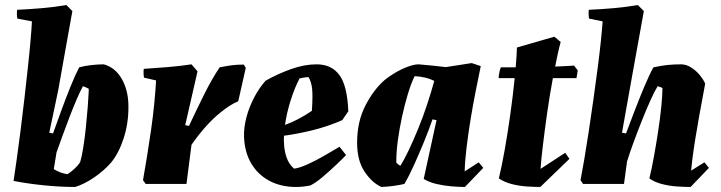

<svg xmlns="http://www.w3.org/2000/svg" viewBox="-20 -732 2868 764"><path d="M279 12Q221 12 156 5.5Q91 -1 34 -12Q39 -45 46.5 -98Q54 -151 62 -214Q70 -277 77.5 -343Q85 -409 91.5 -469Q98 -529 102 -576Q106 -623 107 -647L49 -658Q46 -675 48 -693Q95 -695 146.5 -699.5Q198 -704 244 -712L268 -688Q254 -611 240 -532Q226 -453 212 -375Q203 -332 194 -289Q185 -246 176 -204L191 -201Q205 -240 223 -289.5Q241 -339 260 -386Q279 -433 295 -464Q316 -470 343 -473Q370 -476 393 -476Q440 -463 466 -415.5Q492 -368 491 -304Q491 -240 472 -181.5Q453 -123 422 -85Q393 -52 354 -25.5Q315 1 279 12ZM249 -39Q264 -49 277.5 -61.5Q291 -74 299 -87Q305 -106 311 -143Q317 -180 321.5 -223Q326 -266 329 -305Q332 -344 333 -368V-379Q322 -385 310 -389Q299 -369 285 -336.5Q271 -304 256.5 -266Q242 -228 228.5 -191Q215 -154 205 -126L194 -59Q222 -42 249 -39Z M560 0 549 -15Q556 -55 564.5 -106.5Q573 -158 581 -214Q589 -270 594 -321.5Q599 -373 601 -412L553 -423Q550 -440 552 -458Q599 -461 647.5 -465Q696 -469 742 -476L766 -448L717 -234L732 -231Q760 -291 791.5 -354.5Q823 -418 854 -464Q884 -470 903.5 -472.5Q923 -475 950 -475L958 -462L928 -329Q911 -322 893 -310.5Q875 -299 857 -284Q828 -261 799 -228.5Q770 -196 742 -156L722 0Z M1158 12Q1098 12 1052 -12.5Q1006 -37 979.5 -82Q953 -127 951 -189Q950 -225 960.5 -265Q971 -305 991 -343.5Q1011 -382 1037 -411Q1085 -438 1138 -457Q1191 -476 1240 -476Q1299 -476 1330.5 -433.5Q1362 -391 1366 -289L1342 -254Q1285 -229 1224.5 -214Q1164 -199 1110 -192Q1109 -177 1110 -164Q1111 -132 1120.5 -105Q1130 -78 1150 -61Q1170 -63 1202.5 -77.5Q1235 -92 1269.5 -112Q1304 -132 1331 -148L1357 -115Q1342 -99 1316.5 -75Q1291 -51 1264 -28Q1237 -5 1215 6Q1200 9 1185.5 10.5Q1171 12 1158 12ZM1172 -420Q1153 -384 1137 -334Q1121 -284 1114 -235Q1167 -254 1221 -291Q1225 -351 1222 -378.5Q1219 -406 1208 -425Q1200 -425 1190 -423.5Q1180 -422 1172 -420Z M1498 12Q1461 -4 1431 -48.5Q1401 -93 1401 -164Q1401 -248 1434 -312Q1467 -376 1511 -414Q1528 -428 1552.5 -442.5Q1577 -457 1602.5 -466.5Q1628 -476 1646 -476Q1673 -474 1700 -471Q1727 -468 1754 -465L1857 -481L1893 -469Q1884 -425 1873 -370Q1862 -315 1852.5 -257Q1843 -199 1836.5 -145Q1830 -91 1829 -50L1885 -86L1903 -64L1830 12Q1807 12 1776.5 9.5Q1746 7 1716.5 0Q1687 -7 1666 -20L1717 -254L1701 -257Q1687 -216 1667.5 -168.5Q1648 -121 1628 -76.5Q1608 -32 1589 0Q1567 5 1544 8Q1521 11 1498 12ZM1573 -72Q1587 -94 1605.5 -132.5Q1624 -171 1643.5 -218.5Q1663 -266 1679.5 -316Q1696 -366 1708 -410Q1690 -419 1670 -423.5Q1650 -428 1630 -429Q1616 -401 1603 -358Q1590 -315 1579.5 -266.5Q1569 -218 1563 -172.5Q1557 -127 1557 -93V-85Q1563 -78 1573 -72Z M2130 12Q2107 12 2076.5 10Q2046 8 2016.5 0.5Q1987 -7 1965 -22Q1976 -67 1988 -134Q2000 -201 2010.5 -276Q2021 -351 2028 -421H1964Q1965 -434 1967.5 -446Q1970 -458 1973 -464Q1985 -464 2000 -464Q2015 -464 2032 -464Q2036 -509 2037 -543L2186 -586L2211 -565Q2205 -543 2199.5 -518Q2194 -493 2189 -467Q2211 -468 2230.5 -469Q2250 -470 2264 -471L2279 -452L2274 -421H2180Q2167 -352 2157 -281Q2147 -210 2140 -151.5Q2133 -93 2131 -60L2229 -124L2246 -100Z M2728 12Q2705 12 2674.5 10Q2644 8 2614.5 0.5Q2585 -7 2564 -22Q2573 -59 2582 -108.5Q2591 -158 2599 -210.5Q2607 -263 2611.5 -308.5Q2616 -354 2616 -382Q2607 -386 2597 -389Q2585 -370 2568.5 -333.5Q2552 -297 2534.5 -253Q2517 -209 2501 -165.5Q2485 -122 2475 -89L2463 0H2300L2290 -15Q2296 -45 2304.5 -95.5Q2313 -146 2322.5 -207.5Q2332 -269 2341 -334Q2350 -399 2358 -459.5Q2366 -520 2371 -569Q2376 -618 2378 -647L2324 -658Q2321 -675 2323 -693Q2370 -695 2421.5 -699.5Q2473 -704 2518 -712L2542 -688Q2520 -567 2498 -444.5Q2476 -322 2455 -204L2471 -201Q2486 -241 2505 -290.5Q2524 -340 2543.5 -386.5Q2563 -433 2580 -464Q2612 -471 2637 -473.5Q2662 -476 2690 -476Q2711 -476 2731 -463Q2751 -450 2765.5 -432Q2780 -414 2786 -399Q2779 -359 2770.5 -315Q2762 -271 2755 -228Q2747 -183 2740.5 -139Q2734 -95 2730 -53L2783 -86L2801 -64Z"/></svg>

Font: Albura ExtraBold
Style: Italic
Weight: 758
Italic angle: -7°
Designer: Mercedes Jáuregui
Foundry: Omnibus-Type Team
Version: Version 1.000; ttfautohint (v1.8.3)